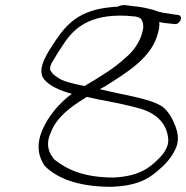

<svg xmlns="http://www.w3.org/2000/svg" viewBox="-20 -660 720 743"><path d="M150 -354C169 -329 212 -309 258 -297C209 -261 166 -210 143 -155C118 -94 131 -50 153 -18C197 26 274 63 413 63C504 59 546 37 582 8C614 -18 644 -47 662 -90C674 -122 667 -149 659 -171C648 -200 633 -228 609 -247C560 -280 457 -292 366 -315L385 -325C472 -380 570 -438 592 -535C596 -549 598 -562 596 -574H599C611 -572 620 -570 636 -569L655 -567C675 -563 692 -597 670 -602L654 -604C623 -609 600 -611 579 -620C559 -626 526 -634 497 -636L466 -640C456 -641 444 -639 435 -634C427 -634 416 -633 408 -632C288 -621 238 -567 195 -503C168 -462 119 -394 150 -354ZM174 -392C173 -410 184 -422 195 -441C203 -456 214 -471 225 -488C264 -549 325 -606 469 -599L505 -596C511 -594 522 -592 525 -587C535 -575 537 -556 531 -536C522 -498 496 -461 464 -435C420 -394 364 -361 307 -327C255 -338 223 -345 202 -361C192 -367 185 -373 181 -379C177 -384 174 -388 174 -392ZM177 -148C198 -204 250 -245 310 -281C311 -283 315 -284 316 -285C332 -282 347 -278 362 -275C417 -265 476 -253 525 -239C593 -218 627 -176 631 -121C634 -92 611 -61 592 -44C557 -9 517 22 420 27C302 27 239 -5 191 -42C169 -67 155 -101 177 -148Z"/></svg>

Font: Stray Cat
Style: SuExtObl
Weight: 400
Version: Version 1.0